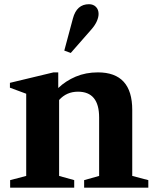

<svg xmlns="http://www.w3.org/2000/svg" viewBox="-20 -870 726 890"><path d="M27 0V-35L101.5 -54.5V-435.5L26 -463.5V-486L228 -534.5H250V-462Q284.5 -495 331 -514.8Q377.5 -534.5 434 -534.5Q593 -534.5 593 -360.5V-54.5L667.5 -35V0H370V-35L439.5 -54.5V-325.5Q439.5 -445 341.5 -445Q288.5 -445 254 -406.5V-54.5L324 -35V0ZM308 -624.5 278 -635.5 318 -784.5Q335.5 -850.5 392.5 -850.5Q412.5 -850.5 424.8 -838Q437 -825.5 437 -805.5Q437 -790.5 429 -772Q421 -753.5 404 -734Z"/></svg>

Font: Libre Caslon Text
Style: Bold
Weight: 700
Designer: Pablo Impallari, Rodrigo Fuenzalida, Katja Schimmel
Foundry: Pablo Impallari, Rodrigo Fuenzalida
Version: Version 2.000